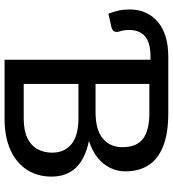

<svg xmlns="http://www.w3.org/2000/svg" viewBox="22 -780 758 842"><g transform="rotate(90 401.0 -359.0)"><path d="M500 0H242V-640H229.5Q167 -640 139.2 -615.8Q111.5 -591.5 111.5 -547Q111.5 -521 118.5 -502.5Q120 -497 120 -491.5Q120 -474.5 101 -469L40 -455.5Q31 -479 26.2 -500.5Q21.5 -522 21.5 -548Q21.5 -625.5 75.5 -671.8Q129.5 -718 229.5 -718H475.5Q565.5 -718 622 -695.2Q678.5 -672.5 705 -630.5Q731.5 -588.5 731.5 -529.5Q731.5 -478 698.5 -435.2Q665.5 -392.5 598 -370Q754.5 -338 754.5 -206Q754.5 -145 724.8 -98.5Q695 -52 638 -26Q581 0 500 0ZM498.5 -84Q552.5 -84 585.8 -100.2Q619 -116.5 634.2 -144.8Q649.5 -173 649.5 -208.5Q649.5 -262 612.5 -293Q575.5 -324 498 -324H348V-84ZM471 -399Q549.5 -399 587.5 -431Q625.5 -463 625.5 -517Q625.5 -578.5 589 -606.8Q552.5 -635 475.5 -635H348V-399Z"/></g></svg>

Font: Verano Sans Medium
Style: Regular
Weight: 500
Designer: Lukasz Dziedzic with Adam Twardoch and Botio Nikoltchev
Foundry: tyPoland Lukasz Dziedzic
Version: Version 3.001;December 28, 2019;FontCreator 12.0.0.2547 64-b